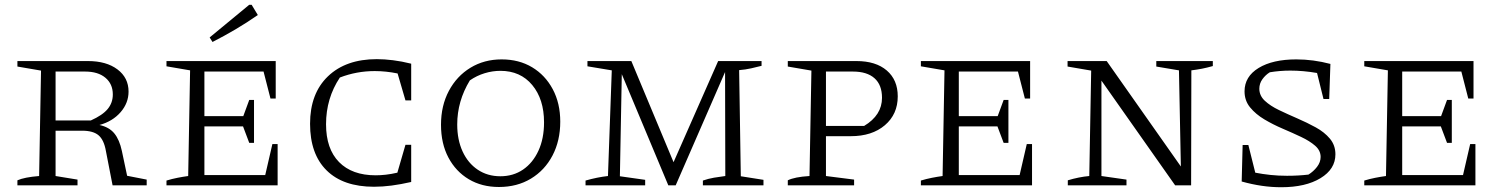

<svg xmlns="http://www.w3.org/2000/svg" viewBox="-20 -777 6302 805"><path d="M513 -40 595 -24V0H452L424 -144Q416 -190 393.5 -209.5Q371 -229 324 -229H213V-39L305 -24V0H53V-21Q82 -34 144 -39L152 -481L53 -498V-521H349Q426 -521 472.5 -486Q519 -451 519 -393Q519 -345 485.5 -306.5Q452 -268 397 -253Q438 -244 459.5 -217.5Q481 -191 491 -144ZM337 -477H213V-272H361Q410 -294 431.5 -320Q453 -346 453 -381Q453 -425 422 -451Q391 -477 337 -477Z M1122 -173H1144V0H678V-20Q701 -27 724 -31.5Q747 -36 769 -39L777 -482L678 -499V-521H1136V-364H1114L1085 -477H837V-290H1000L1025 -358H1045V-178H1025L999 -247H837V-43H1092ZM871 -601 859 -620 1025 -757H1035L1061 -714Q1015 -682 967.5 -654Q920 -626 871 -601Z M1548 6Q1419 6 1349.5 -62.5Q1280 -131 1280 -258Q1280 -385 1355 -457Q1430 -529 1560 -529Q1591 -529 1627.5 -524.5Q1664 -520 1704 -510V-356H1680L1647 -469Q1598 -479 1551 -479Q1475 -479 1405 -452Q1347 -365 1347 -256Q1347 -153 1401.5 -97.5Q1456 -42 1555 -42Q1575 -42 1597.5 -44.5Q1620 -47 1646 -53L1680 -170H1704V-14Q1660 -4 1622 1Q1584 6 1548 6Z M2072 7Q2000 7 1945.5 -25.5Q1891 -58 1860 -116.5Q1829 -175 1829 -254Q1829 -334 1862 -396Q1895 -458 1952.5 -493Q2010 -528 2083 -528Q2156 -528 2211 -495Q2266 -462 2297.5 -403Q2329 -344 2329 -267Q2329 -187 2296.5 -125Q2264 -63 2206 -28Q2148 7 2072 7ZM2078 -38Q2132 -38 2173 -66Q2214 -94 2237.5 -145Q2261 -196 2261 -264Q2261 -361 2211.5 -420.5Q2162 -480 2078 -480Q2045 -480 2012 -470Q1979 -460 1950 -440Q1897 -353 1897 -255Q1897 -191 1919.5 -142Q1942 -93 1983 -65.5Q2024 -38 2078 -38Z M3086 -38 3181 -23V0H2927V-20Q2950 -28 2973.5 -32Q2997 -36 3021 -39L3020 -475L2813 0H2782L2587 -466L2579 -38L2685 -23V0H2435V-20Q2484 -34 2529 -39L2545 -482L2443 -499V-521H2627L2804 -97L2991 -521H3173V-501Q3154 -496 3129.5 -490.5Q3105 -485 3079 -483Z M3571 -521Q3652 -521 3698 -481.5Q3744 -442 3744 -373Q3744 -298 3690 -252Q3636 -206 3547 -206H3443V-39L3561 -24V0H3283V-21Q3297 -28 3319.5 -32.5Q3342 -37 3374 -39L3382 -481L3283 -498V-521ZM3556 -477H3443V-249H3603Q3678 -294 3678 -367Q3678 -421 3646.5 -449Q3615 -477 3556 -477Z M4285 -173H4307V0H3841V-20Q3864 -27 3887 -31.5Q3910 -36 3932 -39L3940 -482L3841 -499V-521H4299V-364H4277L4248 -477H4000V-290H4163L4188 -358H4208V-178H4188L4162 -247H4000V-43H4255Z M4828 -521H5065V-500Q5040 -493 5019.5 -489Q4999 -485 4975 -482L4974 0H4907L4598 -439V-39L4703 -24V0H4457V-21Q4480 -28 4502.5 -32.5Q4525 -37 4547 -39L4555 -481L4456 -498V-521H4620L4931 -79L4923 -482L4828 -498Z M5352 8Q5311 8 5270 2Q5229 -4 5186 -16L5190 -169H5214L5243 -53Q5274 -47 5307 -43.5Q5340 -40 5376 -40Q5424 -40 5466 -45Q5487 -58 5502 -77.5Q5517 -97 5517 -119Q5517 -146 5494 -166Q5471 -186 5435 -203Q5399 -220 5358 -237.5Q5317 -255 5281 -276.5Q5245 -298 5221.5 -326.5Q5198 -355 5198 -394Q5198 -456 5257 -492Q5316 -528 5415 -528Q5486 -528 5558 -509L5553 -362H5529L5502 -471Q5444 -481 5390 -481Q5347 -481 5304 -474Q5286 -463 5273 -445Q5260 -427 5260 -405Q5260 -376 5283 -354.5Q5306 -333 5342.5 -315.5Q5379 -298 5419.5 -280.5Q5460 -263 5496.5 -243Q5533 -223 5556 -195.5Q5579 -168 5579 -130Q5579 -68 5516.5 -30Q5454 8 5352 8Z M6144 -173H6166V0H5700V-20Q5723 -27 5746 -31.5Q5769 -36 5791 -39L5799 -482L5700 -499V-521H6158V-364H6136L6107 -477H5859V-290H6022L6047 -358H6067V-178H6047L6021 -247H5859V-43H6114Z"/></svg>

Font: Piazzolla SC Light
Style: Regular
Weight: 300
Designer: Juan Pablo del Peral
Foundry: Huerta Tipografica
Version: Version 1.330